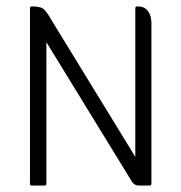

<svg xmlns="http://www.w3.org/2000/svg" viewBox="-20 -576 562 596"><path d="M400 -89V-549Q400 -556 405 -556H410Q428 -556 439 -542Q450 -528 450 -504V-6Q450 0 445 0H411Q397 0 389 -13L124 -445V-6Q124 0 119 0H78Q73 0 73 -6V-549Q73 -556 78 -556H82Q108 -556 118 -545.5Q128 -535 139 -515Z"/></svg>

Font: Zain Light
Style: Regular
Weight: 300
Designer: Zain,Boutros
Foundry: Mobile Telecommunications Company (Zain), 2024
Version: Version 1.51; ttfautohint (v1.8.4)